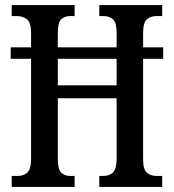

<svg xmlns="http://www.w3.org/2000/svg" viewBox="-20 -734 684 754"><path d="M26 0V-43H49Q73 -43 87.5 -56.5Q102 -70 102 -111V-503H22V-548H102V-604Q102 -645 86 -658Q70 -671 45 -671H26V-714H273V-671H257Q233 -671 220 -658Q207 -645 207 -604V-548H438V-603Q438 -645 424 -658Q410 -671 385 -671H370V-714H617V-671H595Q571 -671 556.5 -658Q542 -645 542 -603V-548H621V-503H542V-109Q542 -69 556.5 -56Q571 -43 595 -43H617V0H370V-43H385Q410 -43 424 -57Q438 -71 438 -113V-348H207V-111Q207 -70 220 -56.5Q233 -43 257 -43H273V0ZM207 -399H438V-503H207Z"/></svg>

Font: Noto Serif Myanmar ExtraCondensed Medium
Style: Regular
Weight: 500
Width: 2
Designer: Ben Mitchell and the Monotype Design Team
Foundry: Monotype Imaging Inc.
Version: Version 2.106; ttfautohint (v1.8.4.7-5d5b)